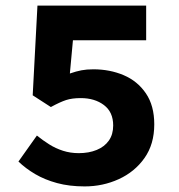

<svg xmlns="http://www.w3.org/2000/svg" viewBox="-20 -655 640 687"><path d="M283 12Q228 12 184 0Q140 -12 106 -32Q72 -52 46 -77L112 -170Q133 -153 156 -138.5Q179 -124 205.5 -115.5Q232 -107 262 -107Q298 -107 326 -118.5Q354 -130 369.5 -152Q385 -174 385 -206Q385 -254 352 -279Q319 -304 269 -304Q238 -304 216.5 -297Q195 -290 162 -272L97 -314L114 -635H503V-511H241L230 -392Q253 -400 271.5 -403.5Q290 -407 314 -407Q373 -407 422.5 -386Q472 -365 502 -321Q532 -277 532 -210Q532 -139 497 -89.5Q462 -40 405 -14Q348 12 283 12Z"/></svg>

Font: Source Code Pro ExtraLight
Style: Bold
Weight: 700
Monospace: yes
Version: Version 1.018;hotconv 1.0.116;makeotfexe 2.5.65601